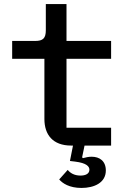

<svg xmlns="http://www.w3.org/2000/svg" viewBox="-20 -718 640 947"><path d="M382 209C445 209 502 183 502 123C502 76 471 55 432 55C417 55 404 58 389 62L385 58L397 0H528V-88H308V-428H528V-516H308V-698H206V-569C206 -529 192 -516 153 -516H40V-428H199V-131C199 -54 240 0 331 0H340L325 76L350 79C407 86 421 103 421 119C421 139 402 148 377 148C346 148 326 135 314 120L272 167C288 186 322 209 382 209Z"/></svg>

Font: IBM Mono Medium
Style: Regular
Weight: 500
Monospace: yes
Designer: Mike Abbink, Paul van der Laan, Pieter van Rosmalen
Foundry: Bold Monday
Version: Version 2.3